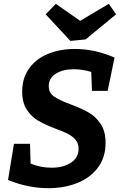

<svg xmlns="http://www.w3.org/2000/svg" viewBox="-20 -972 627 1004"><path d="M235 -522Q235 -486 263 -467Q291 -448 350 -426Q408 -404 444 -383.5Q480 -363 506 -324.5Q532 -286 532 -225Q532 -149 492 -95.5Q452 -42 384 -15Q316 12 233 12Q126 12 22 -31L53 -220H137L140 -117Q191 -95 250 -95Q310 -95 350.5 -121Q391 -147 391 -194Q391 -222 375.5 -240.5Q360 -259 336 -271.5Q312 -284 271 -299Q216 -320 181 -340Q146 -360 121 -397Q96 -434 96 -493Q96 -564 132.5 -614.5Q169 -665 231.5 -690.5Q294 -716 371 -716Q476 -716 579 -671L543 -497H461L457 -596Q410 -610 366 -610Q310 -610 272.5 -587Q235 -564 235 -522ZM399 -863 549 -952 587 -897 428 -766 348 -758 219 -897 272 -952Z"/></svg>

Font: Bitter Pro
Style: Bold Italic
Weight: 700
Italic angle: -9°
Designer: Sol Matas, and Bitter project Authors
Foundry: Sol Matas
Version: Version 1.010